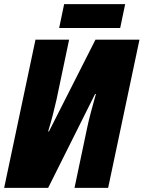

<svg xmlns="http://www.w3.org/2000/svg" viewBox="-20 -905 692 925"><path d="M265 -770H559L583 -885H289ZM0 0H212L438 -452H442C425 -392 408 -329 400 -290L339 0H501L652 -714H440L216 -272H212C229 -327 243 -384 252 -424L313 -714H151Z"/></svg>

Font: Noto Sans Condensed Black
Style: Italic
Weight: 900
Width: 3
Italic angle: -12°
Designer: Monotype Design Team
Foundry: Monotype Imaging Inc.
Version: Version 2.013